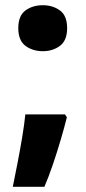

<svg xmlns="http://www.w3.org/2000/svg" viewBox="-20 -578 331 735"><path d="M50 -470Q50 -518 77.5 -538Q105 -558 144 -558Q182 -558 209.5 -538Q237 -518 237 -470Q237 -423 209.5 -402.5Q182 -382 144 -382Q105 -382 77.5 -402.5Q50 -423 50 -470ZM236 -129Q227 -93 213 -45Q199 3 182.5 51.5Q166 100 150 137H29Q38 93 47.5 44Q57 -5 65 -53Q73 -101 77 -140H229Z"/></svg>

Font: Noto Sans Thai Looped ExtraBold
Style: Regular
Weight: 800
Designer: Sasikarn Vongin, Ben Mitchell
Foundry: The Fontpad Ltd
Version: Version 1.001; ttfautohint (v1.8.4.7-5d5b)